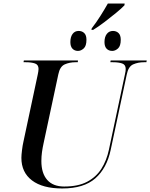

<svg xmlns="http://www.w3.org/2000/svg" viewBox="-20 -1056 850 1086"><path d="M499 -896Q524 -928 548 -966Q572 -1004 590 -1036H685L684 -1026Q667 -1008 636.5 -983Q606 -958 572 -932Q538 -906 507 -887H497ZM421 -768Q402 -768 390 -780.5Q378 -793 378 -818Q378 -847 390.5 -864Q403 -881 425 -881Q444 -881 456.5 -869Q469 -857 469 -831Q469 -796 453.5 -782Q438 -768 421 -768ZM615 -768Q595 -768 583 -780.5Q571 -793 571 -818Q571 -847 584 -864Q597 -881 619 -881Q638 -881 650.5 -869Q663 -857 663 -831Q663 -796 647.5 -782Q632 -768 615 -768ZM332 10Q221 10 161 -35.5Q101 -81 101 -163Q101 -179 104.5 -207Q108 -235 112 -252L193 -632Q195 -640 196.5 -650.5Q198 -661 198 -666Q198 -690 178 -697Q158 -704 126 -704H113L115 -714H421L420 -704H407Q374 -704 346.5 -692Q319 -680 310 -636L227 -248Q221 -221 217.5 -196Q214 -171 214 -145Q214 -76 247 -38.5Q280 -1 343 -1Q422 -1 473 -28Q524 -55 553.5 -101.5Q583 -148 596 -209L687 -637Q689 -644 690 -652.5Q691 -661 691 -666Q691 -690 671 -697Q651 -704 619 -704H604L606 -714H810L808 -704H794Q761 -704 733.5 -692Q706 -680 697 -635L606 -208Q584 -104 519 -47Q454 10 332 10Z"/></svg>

Font: Noto Serif Display Medium
Style: Italic
Weight: 500
Italic angle: -12°
Designer: Monotype Design Team
Foundry: Monotype Imaging Inc.
Version: Version 2.009